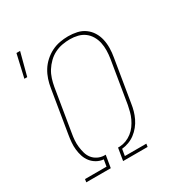

<svg xmlns="http://www.w3.org/2000/svg" viewBox="-188 -928 977 1052"><g transform="rotate(-30 300.0 -402.5)"><path d="M50 0 53 -19H189L196 -61Q173 -63 153.5 -74Q134 -85 120.5 -102Q107 -119 100 -140Q93 -161 90.5 -184Q88 -207 90 -230Q92 -253 96 -277L140 -544Q144 -570 152.5 -596Q161 -622 175.5 -645.5Q190 -669 211.5 -688.5Q233 -708 258 -720.5Q283 -733 310 -738Q337 -743 363 -743Q392 -743 419 -737Q446 -731 467.5 -715.5Q489 -700 503 -677.5Q517 -655 523 -628.5Q529 -602 528.5 -573.5Q528 -545 523 -517L479 -250Q476 -229 470 -207.5Q464 -186 454 -165Q444 -144 429 -125.5Q414 -107 395.5 -93Q377 -79 355 -71Q333 -63 312 -61L305 -19H441L438 0H283L296 -78H308Q328 -79 347.5 -86.5Q367 -94 384.5 -107.5Q402 -121 414.5 -138.5Q427 -156 436 -175Q445 -194 450 -213.5Q455 -233 459 -253L503 -520Q507 -545 507.5 -570.5Q508 -596 503 -619.5Q498 -643 486 -663.5Q474 -684 455.5 -698Q437 -712 413 -718Q389 -724 363 -724Q339 -724 314.5 -719.5Q290 -715 267 -703.5Q244 -692 225 -673.5Q206 -655 192.5 -633.5Q179 -612 171.5 -588Q164 -564 160 -541L116 -274Q112 -252 110.5 -231Q109 -210 111.5 -189Q114 -168 119.5 -148.5Q125 -129 137 -113.5Q149 -98 167.5 -88.5Q186 -79 207 -78H218L205 0ZM40 -661 73 -805H96L58 -661Z"/></g></svg>

Font: Iosevka HT Thin Extended
Style: Italic
Weight: 100
Width: 7
Italic angle: -9°
Monospace: yes
Designer: Belleve Invis
Foundry: Belleve Invis
Version: Version 32.3.0; ttfautohint (v1.8.4)